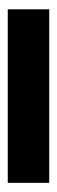

<svg xmlns="http://www.w3.org/2000/svg" viewBox="154 -194 147 495"><g transform="rotate(-90 227.5 53.5)"><path d="M451 0V106.9H3.6V0Z"/></g></svg>

Font: Interface
Style: Bold
Weight: 700
Designer: Rasmus Andersson
Foundry: rsms
Version: Version 1.8